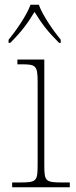

<svg xmlns="http://www.w3.org/2000/svg" viewBox="-20 -786 320 806"><path d="M16 -619V-606H23C73 -656 95 -687 125 -736C155 -687 178 -656 228 -606H235V-619C204 -657 159 -721 143 -766H108C92 -721 47 -657 16 -619ZM31 0H273V-20H245C170 -20 166 -24 166 -94V-536H53V-516H71C130 -516 138 -511 138 -442V-94C138 -24 133 -20 61 -20H31Z"/></svg>

Font: Noto Serif Georgian Thin
Style: Regular
Weight: 100
Designer: Monotype Design Team, Akaki Razmadze
Foundry: Google LLC
Version: Version 2.003